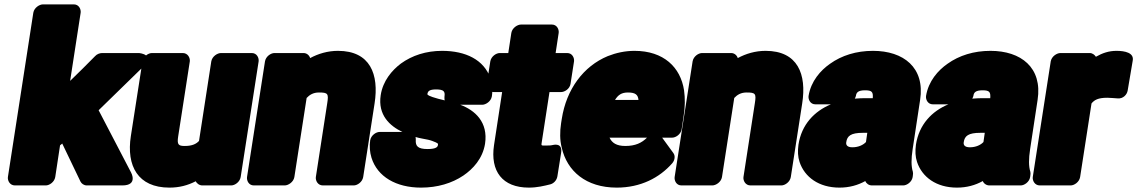

<svg xmlns="http://www.w3.org/2000/svg" viewBox="-20 -808 5189 876"><path d="M264 -153 347 20C352 30 363 38 376 38H538C611 38 578 -21 578 -21L430 -305L633 -503C691 -559 615 -566 615 -566H446C435 -566 422 -561 414 -552C377 -514 339 -477 300 -439L348 -750C350 -766 340 -788 317 -788H176C160 -788 136 -773 132 -750L16 0C14 16 25 38 48 38H189C205 38 228 23 232 0L254 -145Z M823 -142C794 -142 787 -148 793 -186L846 -528C848 -544 837 -566 814 -566H673C657 -566 634 -551 630 -528L577 -187C556 -51 609 48 753 48C798 48 836 38 873 19C877 28 889 38 903 38H1035C1051 38 1074 23 1078 0L1160 -528C1162 -544 1152 -566 1129 -566H988C972 -566 948 -551 944 -528L888 -165C876 -152 858 -142 823 -142Z M1435 -386C1476 -386 1480 -381 1473 -337L1421 0C1419 16 1430 38 1453 38H1594C1610 38 1633 23 1637 0L1689 -336C1710 -469 1669 -576 1522 -576C1475 -576 1432 -563 1395 -543C1392 -554 1381 -566 1365 -566H1232C1216 -566 1193 -551 1189 -528L1107 0C1105 16 1115 38 1138 38H1279C1295 38 1319 23 1323 0L1379 -361C1392 -375 1409 -386 1435 -386Z M2009 -350C1988 -355 1968 -360 1954 -365C1928 -374 1930 -377 1930 -380C1932 -390 1937 -400 1969 -400C2006 -400 2011 -390 2008 -368C2008 -367 2007 -356 2009 -350ZM1876 -183C1886 -180 1894 -178 1905 -176C1927 -172 1942 -169 1952 -165C1981 -154 1979 -153 1978 -146C1977 -139 1972 -128 1931 -128C1887 -128 1875 -141 1877 -170C1877 -172 1877 -179 1876 -183ZM1816 -206H1712C1696 -206 1673 -191 1669 -168C1665 -141 1667 -114 1675 -88C1702 -2 1787 48 1901 48C1976 48 2042 28 2094 -7C2138 -37 2182 -84 2193 -152C2208 -251 2147 -305 2080 -330H2180C2196 -330 2220 -345 2224 -368C2229 -399 2225 -426 2217 -452C2188 -535 2105 -576 1997 -576C1924 -576 1860 -555 1809 -518C1768 -487 1727 -439 1717 -374C1703 -283 1759 -233 1816 -206Z M2452 -161 2487 -388H2540C2556 -388 2579 -402 2583 -425L2599 -528C2601 -544 2591 -566 2568 -566H2515L2529 -658C2531 -674 2521 -696 2498 -696H2357C2341 -696 2317 -681 2313 -658L2299 -566H2260C2244 -566 2221 -551 2217 -528L2201 -425C2199 -409 2209 -388 2232 -388H2271L2234 -146C2216 -27 2272 48 2393 48C2431 48 2463 40 2491 33C2506 29 2520 15 2523 -3L2540 -110C2548 -159 2505 -147 2500 -146C2493 -144 2480 -144 2466 -144C2449 -144 2449 -143 2452 -161Z M2761 -180H2932C2908 -156 2879 -142 2833 -142C2793 -142 2772 -156 2761 -180ZM3001 -180H3047C3063 -180 3086 -195 3090 -218L3099 -278C3106 -320 3106 -360 3101 -396C3085 -501 3008 -576 2875 -576C2832 -576 2791 -567 2753 -552C2642 -506 2564 -401 2543 -265L2540 -246C2534 -207 2534 -169 2543 -134C2567 -28 2653 48 2794 48C2903 48 2989 3 3047 -63C3059 -77 3062 -97 3052 -110ZM2893 -352H2786C2800 -375 2816 -386 2845 -386C2880 -386 2891 -375 2893 -352Z M3386 -386C3427 -386 3431 -381 3424 -337L3372 0C3370 16 3381 38 3404 38H3545C3561 38 3584 23 3588 0L3640 -336C3661 -469 3620 -576 3473 -576C3426 -576 3383 -563 3346 -543C3343 -554 3332 -566 3316 -566H3183C3167 -566 3144 -551 3140 -528L3058 0C3056 16 3066 38 3089 38H3230C3246 38 3270 23 3274 0L3330 -361C3343 -375 3360 -386 3386 -386Z M3880 -358C3882 -362 3884 -366 3885 -370C3887 -386 3895 -396 3927 -396C3959 -396 3964 -388 3962 -360H3937C3918 -360 3898 -360 3880 -358ZM3963 -576C3887 -576 3820 -555 3767 -517C3724 -487 3680 -438 3669 -370C3667 -354 3677 -332 3700 -332H3771C3696 -301 3637 -240 3623 -148C3619 -119 3620 -93 3628 -69C3651 0 3716 48 3810 48C3855 48 3894 37 3928 18C3932 29 3944 38 3958 38H4101C4117 38 4140 23 4144 0L4145 -8C4146 -13 4146 -19 4145 -24C4137 -50 4137 -82 4144 -128L4178 -352C4201 -500 4102 -576 3963 -576ZM3841 -159C3845 -188 3862 -202 3917 -202H3937L3931 -160C3919 -147 3897 -136 3869 -136C3845 -136 3839 -147 3841 -159Z M4416 -358C4418 -362 4420 -366 4421 -370C4423 -386 4431 -396 4463 -396C4495 -396 4500 -388 4498 -360H4473C4454 -360 4434 -360 4416 -358ZM4499 -576C4423 -576 4356 -555 4303 -517C4260 -487 4216 -438 4205 -370C4203 -354 4213 -332 4236 -332H4307C4232 -301 4173 -240 4159 -148C4155 -119 4156 -93 4164 -69C4187 0 4252 48 4346 48C4391 48 4430 37 4464 18C4468 29 4480 38 4494 38H4637C4653 38 4676 23 4680 0L4681 -8C4682 -13 4682 -19 4681 -24C4673 -50 4673 -82 4680 -128L4714 -352C4737 -500 4638 -576 4499 -576ZM4377 -159C4381 -188 4398 -202 4453 -202H4473L4467 -160C4455 -147 4433 -136 4405 -136C4381 -136 4375 -147 4377 -159Z M5074 -576C5039 -576 5010 -566 4980 -549C4975 -557 4965 -566 4952 -566H4818C4802 -566 4778 -551 4774 -528L4692 0C4690 16 4701 38 4724 38H4865C4881 38 4904 23 4908 0L4960 -336C4973 -352 4990 -362 5032 -362C5043 -362 5064 -360 5080 -359C5104 -357 5122 -376 5125 -395L5148 -531C5155 -567 5113 -576 5074 -576Z"/></svg>

Font: Asimov Print
Style: EIt
Weight: 500
Designer: Google
Version: Version 2.000980; 2014